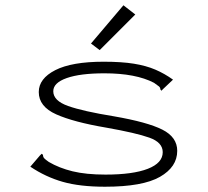

<svg xmlns="http://www.w3.org/2000/svg" viewBox="-20 -698 790 728"><path d="M378 10Q283 10 218 -8.5Q153 -27 95 -66L131 -108L138 -115L143 -111Q143 -103 147.5 -98Q152 -93 165 -84Q204 -61 255 -48.5Q306 -36 380 -36Q484 -36 540.5 -58Q597 -80 597 -121Q597 -158 546.5 -176Q496 -194 383 -214Q259 -235 193 -264.5Q127 -294 127 -349Q127 -400 189.5 -432Q252 -464 373 -464Q441 -464 487.5 -456.5Q534 -449 569 -434Q604 -419 636 -396L599 -361L592 -354L588 -359Q588 -366 582.5 -370.5Q577 -375 564 -384Q495 -420 376 -420Q284 -420 233 -402Q182 -384 182 -352Q182 -316 238.5 -296Q295 -276 412 -257Q539 -235 595.5 -206.5Q652 -178 652 -126Q652 -65 586.5 -27.5Q521 10 378 10ZM358 -508 325 -533 448 -678 493 -643Z"/></svg>

Font: Inconsolata ExtraExpanded Light
Style: Regular
Weight: 300
Width: 8
Monospace: yes
Designer: Raph Levien, Cyreal, Brenton Simpson
Foundry: Raph Levien, Cyreal, Google
Version: Version 3.001; ttfautohint (v1.8.2.53-6de2)